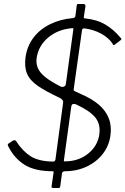

<svg xmlns="http://www.w3.org/2000/svg" viewBox="-20 -841 622 953"><path d="M528 -167Q521 -117 490 -77Q459 -37 410 -14Q361 9 300 9Q295 10 292 12Q289 14 288 18L279 84Q278 88 277 90Q276 92 271 92H244Q239 92 237 89.5Q235 87 236 84L246 15Q246 10 245.5 9.5Q245 9 242 9Q154 9 103 -22.5Q52 -54 22 -113Q19 -118 18.5 -122Q18 -126 23 -129L44 -143Q50 -146 55 -144.5Q60 -143 61 -139Q92 -91 132 -65.5Q172 -40 243 -39Q248 -39 251 -41.5Q254 -44 255 -48L293 -329Q295 -338 290.5 -344Q286 -350 277 -355Q208 -387 168 -414.5Q128 -442 114 -476Q100 -510 107 -559Q115 -613 146.5 -654.5Q178 -696 229 -721Q280 -746 341 -751Q346 -751 349.5 -754Q353 -757 354 -760L361 -815Q362 -818 363 -819.5Q364 -821 367 -821H395Q400 -821 402.5 -817.5Q405 -814 404 -809L396 -756Q396 -753 396.5 -751.5Q397 -750 400 -750Q461 -744 503 -719Q545 -694 577 -655Q580 -653 582 -649Q584 -645 578 -641L549 -619Q545 -616 542.5 -618Q540 -620 537 -627Q517 -655 481 -674.5Q445 -694 400 -700Q394 -701 391 -698.5Q388 -696 387 -691L346 -400Q345 -393 346.5 -391.5Q348 -390 354 -387L382 -374Q436 -351 470.5 -321.5Q505 -292 520 -253.5Q535 -215 528 -167ZM344 -695Q345 -699 343 -700.5Q341 -702 337 -701Q267 -695 219 -654.5Q171 -614 162 -554Q158 -527 167.5 -504Q177 -481 204 -459Q231 -437 282 -411Q290 -408 298 -411.5Q306 -415 307 -425ZM297 -44Q297 -41 297.5 -40.5Q298 -40 301 -40Q370 -40 417.5 -78.5Q465 -117 473 -174Q480 -225 452.5 -258.5Q425 -292 355 -324Q337 -329 334 -314L297 -44Z"/></svg>

Font: Libre Franklin Thin ExtraLight
Style: Italic
Weight: 250
Italic angle: -8°
Version: Version 3.000